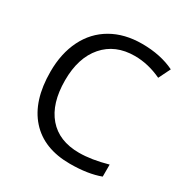

<svg xmlns="http://www.w3.org/2000/svg" viewBox="-169 -860 968 1006"><g transform="rotate(30 315.5 -357.0)"><path d="M403.8 -649.9Q286.1 -649.9 218 -571.5Q149.9 -493.2 149.9 -356.9Q149.9 -216.8 215.6 -140.4Q281.2 -64 402.8 -64Q477.5 -64 573.2 -90.8V-18.1Q499 9.8 390.1 9.8Q232.4 9.8 146.7 -85.9Q61 -181.6 61 -357.9Q61 -468.3 102.3 -551.3Q143.6 -634.3 221.4 -679.2Q299.3 -724.1 404.8 -724.1Q517.1 -724.1 601.1 -683.1L565.9 -611.8Q484.9 -649.9 403.8 -649.9Z"/></g></svg>

Font: Open Sans Y to K
Style: Regular
Weight: 400
Version: Version 1.10